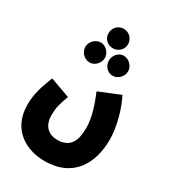

<svg xmlns="http://www.w3.org/2000/svg" viewBox="-236 -906 1130 1260"><g transform="rotate(30 328.5 -276.0)"><path d="M324 -635C365 -635 398 -668 398 -707C398 -748 365 -782 324 -782C281 -782 250 -748 250 -707C250 -668 281 -635 324 -635ZM239 -478C277 -478 311 -514 311 -554C311 -592 277 -629 239 -629C197 -629 163 -592 163 -554C163 -514 197 -478 239 -478ZM412 -478C453 -478 487 -514 487 -554C487 -592 453 -629 412 -629C372 -629 342 -592 342 -554C342 -514 372 -478 412 -478ZM24 -35C24 154 168 230 304 230C528 230 607 67 607 -105C607 -206 572 -324 532 -402L373 -337C412 -243 435 -167 435 -93C435 0 407 68 308 68C243 68 195 28 195 -53C195 -107 201 -133 229 -211L79 -265C31 -148 24 -91 24 -35Z"/></g></svg>

Font: Noto Sans Arabic UI XCn Bk
Style: Regular
Weight: 900
Width: 2
Designer: Monotype Design Team, Nadine Chahine and Nizar Qandah
Foundry: Monotype Imaging Inc.
Version: Version 2.010